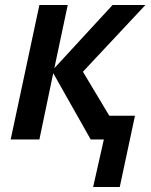

<svg xmlns="http://www.w3.org/2000/svg" viewBox="-20 -560 606 771"><path d="M432.1 -540H564L313 -272L418.9 -95.2H522L460.9 190.9H354L397 0H344.2L193.8 -266.1L138.2 0H22.9L138.2 -540H252L198.2 -286.1Z"/></svg>

Font: Open Sans Semibold
Style: Italic
Weight: 600
Italic angle: -12°
Foundry: Ascender Corporation
Version: Version 1.10